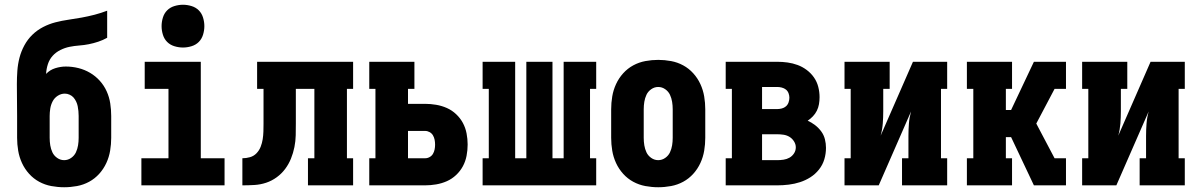

<svg xmlns="http://www.w3.org/2000/svg" viewBox="-20 -780 5040 808"><path d="M250 8Q223 8 196 3Q169 -2 145 -15Q121 -28 102.5 -48.5Q84 -69 72.5 -94Q61 -119 56.5 -146Q52 -173 52 -200V-292Q52 -325 51.5 -359Q51 -393 51 -426Q51 -454 53 -482Q55 -510 62 -537Q69 -564 82.5 -589Q96 -614 116 -633.5Q136 -653 161 -666Q186 -679 213 -686Q240 -693 268 -697Q296 -701 323.5 -706Q351 -711 378 -718Q405 -725 431 -735V-621Q413 -611 393.5 -604.5Q374 -598 354 -594Q334 -590 313.5 -588.5Q293 -587 273 -583Q253 -579 234 -569.5Q215 -560 201.5 -545Q188 -530 181.5 -510Q175 -490 174 -469Q190 -486 212.5 -493Q235 -500 257 -500Q284 -500 310 -493.5Q336 -487 359 -473.5Q382 -460 400 -440Q418 -420 429 -395.5Q440 -371 444 -344.5Q448 -318 448 -292V-200Q448 -173 443.5 -146Q439 -119 427.5 -94Q416 -69 397.5 -48.5Q379 -28 355 -15Q331 -2 304 3Q277 8 250 8ZM250 -106Q266 -106 279.5 -115.5Q293 -125 299.5 -139Q306 -153 308.5 -168.5Q311 -184 311 -200V-292Q311 -302 310 -312.5Q309 -323 307 -333Q305 -343 300.5 -352.5Q296 -362 289.5 -369.5Q283 -377 273 -381.5Q263 -386 253 -386Q237 -386 223 -377Q209 -368 201.5 -353.5Q194 -339 191.5 -323Q189 -307 189 -292V-200Q189 -184 191.5 -168.5Q194 -153 200.5 -139Q207 -125 220.5 -115.5Q234 -106 250 -106Z M575 0V-114H689V-406H589V-520H825V-114H925V0ZM750 -580Q732 -580 714 -585.5Q696 -591 683.5 -603.5Q671 -616 665.5 -634Q660 -652 660 -670Q660 -688 665.5 -706Q671 -724 683.5 -736.5Q696 -749 714 -754.5Q732 -760 750 -760Q768 -760 786 -754.5Q804 -749 816.5 -736.5Q829 -724 834.5 -706Q840 -688 840 -670Q840 -652 834.5 -634Q829 -616 816.5 -603.5Q804 -591 786 -585.5Q768 -580 750 -580Z M1000 0V-114Q1016 -114 1032 -118.5Q1048 -123 1059.5 -135Q1071 -147 1077 -162.5Q1083 -178 1085.5 -194Q1088 -210 1088.5 -226.5Q1089 -243 1089 -259V-406H1062V-520H1466V-406H1440V-114H1466V0H1276V-114H1303V-406H1225V-261Q1225 -236 1224.5 -211Q1224 -186 1219 -161Q1214 -136 1204.5 -112.5Q1195 -89 1180 -69Q1165 -49 1144.5 -34Q1124 -19 1100 -11Q1076 -3 1050.5 -1.5Q1025 0 1000 0Z M1534 0V-114H1560V-406H1534V-520H1724V-406H1697V-343H1769Q1792 -343 1815.5 -339Q1839 -335 1860.5 -325.5Q1882 -316 1899.5 -299.5Q1917 -283 1928 -262.5Q1939 -242 1943.5 -218.5Q1948 -195 1948 -172Q1948 -148 1943.5 -124.5Q1939 -101 1928 -80.5Q1917 -60 1899.5 -43.5Q1882 -27 1860.5 -17.5Q1839 -8 1815.5 -4Q1792 0 1769 0ZM1697 -114H1769Q1779 -114 1788 -119Q1797 -124 1802 -132.5Q1807 -141 1809 -151Q1811 -161 1811 -171Q1811 -182 1809 -192Q1807 -202 1802 -210.5Q1797 -219 1788 -224Q1779 -229 1769 -229H1697Z M2011 0V-114H2037V-406H2011V-520H2148V-114H2195V-520H2305V-114H2352V-520H2489V-406H2463V-114H2489V0Z M2750 8Q2723 8 2696 3Q2669 -2 2645 -15Q2621 -28 2602.5 -48.5Q2584 -69 2572.5 -94Q2561 -119 2556.5 -146Q2552 -173 2552 -200V-320Q2552 -347 2556.5 -374Q2561 -401 2572.5 -426Q2584 -451 2602.5 -471.5Q2621 -492 2645 -505Q2669 -518 2696 -523Q2723 -528 2750 -528Q2777 -528 2804 -523Q2831 -518 2855 -505Q2879 -492 2897.5 -471.5Q2916 -451 2927.5 -426Q2939 -401 2943.5 -374Q2948 -347 2948 -320V-200Q2948 -173 2943.5 -146Q2939 -119 2927.5 -94Q2916 -69 2897.5 -48.5Q2879 -28 2855 -15Q2831 -2 2804 3Q2777 8 2750 8ZM2750 -106Q2766 -106 2779.5 -115.5Q2793 -125 2799.5 -139Q2806 -153 2808.5 -168.5Q2811 -184 2811 -200V-320Q2811 -336 2808.5 -351.5Q2806 -367 2799.5 -381Q2793 -395 2779.5 -404.5Q2766 -414 2750 -414Q2734 -414 2720.5 -404.5Q2707 -395 2700.5 -381Q2694 -367 2691.5 -351.5Q2689 -336 2689 -320V-200Q2689 -184 2691.5 -168.5Q2694 -153 2700.5 -139Q2707 -125 2720.5 -115.5Q2734 -106 2750 -106Z M3034 0V-114H3060V-406H3034V-520H3251Q3273 -520 3294.5 -517Q3316 -514 3336.5 -506.5Q3357 -499 3375 -485.5Q3393 -472 3405.5 -454Q3418 -436 3423.5 -414.5Q3429 -393 3429 -371Q3429 -356 3426.5 -341.5Q3424 -327 3417.5 -314Q3411 -301 3401 -290.5Q3391 -280 3379 -272Q3395 -265 3410 -253.5Q3425 -242 3436 -227Q3447 -212 3451.5 -194Q3456 -176 3456 -158Q3456 -133 3449 -109.5Q3442 -86 3426.5 -66.5Q3411 -47 3390.5 -34Q3370 -21 3347 -13.5Q3324 -6 3299.5 -3Q3275 0 3251 0ZM3187 -321H3251Q3260 -321 3270 -323.5Q3280 -326 3287.5 -332.5Q3295 -339 3298.5 -349Q3302 -359 3302 -369Q3302 -378 3298.5 -387.5Q3295 -397 3287.5 -403Q3280 -409 3270 -411.5Q3260 -414 3251 -414H3187ZM3187 -106H3251Q3264 -106 3277.5 -108Q3291 -110 3302.5 -116.5Q3314 -123 3321.5 -134.5Q3329 -146 3329 -160Q3329 -173 3321.5 -185Q3314 -197 3302.5 -204Q3291 -211 3277.5 -213Q3264 -215 3251 -215H3187Z M3534 0V-114H3560V-406H3534V-520H3724V-406H3697V-312Q3697 -286 3695 -260Q3693 -234 3686 -209L3822 -520H3966V-406H3940V-114H3966V0H3776V-114H3803V-208Q3803 -234 3805 -260Q3807 -286 3814 -311L3678 0Z M4049 0V-114H4076V-406H4049V-520H4239V-406H4213V-317H4235L4331 -520H4466V-406H4418L4341 -260L4418 -114H4466V0H4331L4235 -203H4213V-114H4239V0Z M4534 0V-114H4560V-406H4534V-520H4724V-406H4697V-312Q4697 -286 4695 -260Q4693 -234 4686 -209L4822 -520H4966V-406H4940V-114H4966V0H4776V-114H4803V-208Q4803 -234 4805 -260Q4807 -286 4814 -311L4678 0Z"/></svg>

Font: Iosevka Curly Slab Heavy
Style: Regular
Weight: 900
Monospace: yes
Designer: Belleve Invis
Foundry: Belleve Invis
Version: Version 22.1.2; ttfautohint (v1.8.4)